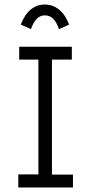

<svg xmlns="http://www.w3.org/2000/svg" viewBox="-20 -830 415 850"><path d="M117 -701C131 -741 151 -762 178 -762C206 -762 226 -745 241 -701L286 -721C264 -780 225 -810 178 -810C132 -810 94 -780 72 -721ZM61 0H303V-57H210V-566H298V-623H65V-566H150V-58H61Z"/></svg>

Font: Inconsolata Condensed Thin
Style: Regular
Weight: 100
Width: 3
Monospace: yes
Designer: Raph Levien, Cyreal, Brenton Simpson
Foundry: Raph Levien, Cyreal, Google
Version: Version 3.100